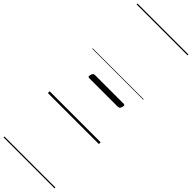

<svg xmlns="http://www.w3.org/2000/svg" viewBox="-478 -1020 1531 1531"><g transform="rotate(45 287.5 -255.0)"><path d="M150 -317Q139 -317 136.5 -323Q134 -329 138 -343Q142 -357 148 -362Q154 -367 165 -367H485Q497 -367 499.5 -361Q502 -355 498 -342Q494 -328 488 -322.5Q482 -317 470 -317ZM0 490H575V500H0ZM0 -20H575V0H0ZM0 -505H575V-500H0ZM0 -1010H575V-1000H0Z"/></g></svg>

Font: Playwrite AU VIC Guides
Style: Regular
Weight: 400
Designer: Veronika Burian, José Scaglione
Foundry: TypeTogether
Version: Version 1.003